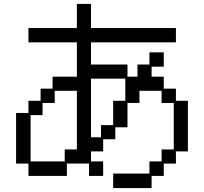

<svg xmlns="http://www.w3.org/2000/svg" viewBox="-20 -869 1040 979"><path d="M62 -293H125V-355H187V-417H248V-478H372V-653H125V-726H372V-849H444V-726H877V-653H444V-540H630V-478H681V-540H742V-602H815V-529H753V-478H815V-417H877V-355H938V-97H877V-35H815V28H753V90H557V16H742V-46H804V-107H866V-344H804V-406H691V-344H630V-220H568V-159H506V-97H444V-46H506V28H434V-35H321V28H125V-35H62ZM495 -169V-231H557V-355H619V-468H444V-169ZM310 -46V-107H372V-406H259V-344H197V-282H136V-46Z"/></svg>

Font: DotGothic16
Style: Regular
Weight: 400
Designer: Fontworks Inc.
Foundry: Fontworks Inc.
Version: Version 1.100